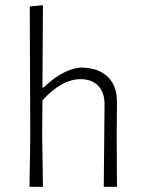

<svg xmlns="http://www.w3.org/2000/svg" viewBox="-20 -722 553 742"><path d="M290 -461Q359 -461 396 -425.5Q433 -390 432 -325L431 -197L432 0H381L384 -315Q385 -363 360.5 -389.5Q336 -416 291 -416Q218 -416 144 -334L143 -198L146 0H94L97 -195L95 -697L146 -702L144 -384H149Q220 -453 290 -461Z"/></svg>

Font: Alegreya Sans SC Light
Style: Regular
Weight: 300
Designer: Juan Pablo del Peral
Foundry: Huerta Tipografica
Version: Version 2.007